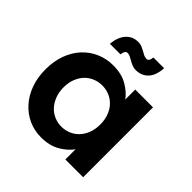

<svg xmlns="http://www.w3.org/2000/svg" viewBox="-199 -911 1076 1076"><g transform="rotate(45 339.0 -373.0)"><path d="M33 -279Q33 -344 52.5 -396.5Q72 -449 106.5 -486Q141 -523 187 -543Q233 -563 286 -563Q353 -563 398.5 -536.5Q444 -510 469 -475V-554H610V0H469V-81Q444 -45 397.5 -18Q351 9 285 9Q232 9 186.5 -11.5Q141 -32 106.5 -70Q72 -108 52.5 -161Q33 -214 33 -279ZM469 -277Q469 -316 457 -346.5Q445 -377 424.5 -398Q404 -419 377.5 -429.5Q351 -440 322 -440Q294 -440 267.5 -429.5Q241 -419 221 -399Q201 -379 188.5 -348.5Q176 -318 176 -279Q176 -240 188.5 -209Q201 -178 221 -157Q241 -136 267.5 -125Q294 -114 322 -114Q351 -114 377.5 -124.5Q404 -135 424.5 -156Q445 -177 457 -207.5Q469 -238 469 -277ZM187 -635Q192 -691 220 -723Q248 -755 293 -755Q310 -755 322.5 -749.5Q335 -744 346.5 -737.5Q358 -731 368.5 -725.5Q379 -720 392 -720Q401 -720 406.5 -727.5Q412 -735 414 -753H499Q495 -692 466.5 -662.5Q438 -633 393 -633Q378 -633 364.5 -638.5Q351 -644 339 -651Q327 -658 316 -663.5Q305 -669 294 -669Q275 -669 271 -635Z"/></g></svg>

Font: Poppins SemiBold
Style: Regular
Weight: 600
Designer: Ninad Kale (Devanagari), Jonny Pinhorn (Latin)
Foundry: Indian Type Foundry
Version: Version 3.002 2017